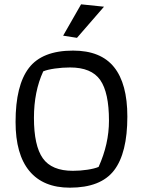

<svg xmlns="http://www.w3.org/2000/svg" viewBox="-20 -860 661 888"><path d="M272 -695 355 -840 461 -829 336 -685ZM52 -296Q52 -465 113.5 -545.5Q175 -626 318 -626Q446 -626 507.5 -549.5Q569 -473 569 -321Q569 -152 507.5 -72Q446 8 303 8Q180 8 116 -69Q52 -146 52 -296ZM436 -88Q484 -194 484 -302Q484 -432 443.5 -490Q403 -548 304 -548Q269 -548 234 -543Q199 -538 180 -530Q137 -437 137 -315Q137 -186 178 -128Q219 -70 317 -70Q351 -70 384 -75Q417 -80 436 -88Z"/></svg>

Font: Athiti Medium
Style: Regular
Weight: 500
Designer: CadsonDemak Team
Foundry: CadsonDemak
Version: Version 1.033